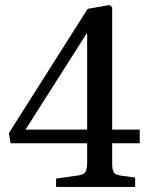

<svg xmlns="http://www.w3.org/2000/svg" viewBox="-20 -740 595 760"><path d="M202 0V-33L292 -46Q313 -49 319 -61Q325 -73 325 -95V-173H22L15 -213L327 -705L413 -720L424 -711V-227H533V-173H424V-92Q424 -69 430 -58.5Q436 -48 458 -45L515 -37V0ZM81 -227H325V-602L324 -609Z"/></svg>

Font: Literata 36pt
Style: Regular
Weight: 400
Designer: Latin by Veronika Burian and Jose Scaglione. Greek by Irene Vlachou. Cyrillic by Vera Evstafieva.
Foundry: TypeTogether
Version: Version 3.002